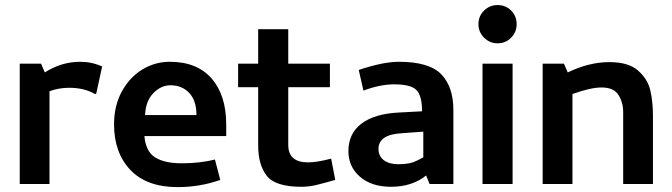

<svg xmlns="http://www.w3.org/2000/svg" viewBox="-20 -734 2682 766"><path d="M58.8 -480V0H177.5V-370Q215 -383.8 256.2 -383.8Q316.2 -383.8 358.8 -358.8L363.8 -360L387.5 -468.8Q346.2 -487.5 300 -487.5Q225 -487.5 158.8 -445L143.8 -480Z M435 -237.5Q435 -125 500 -56.2Q565 12.5 688.8 12.5Q777.5 12.5 858.8 -16.2L837.5 -97.5Q777.5 -82.5 705 -82.5Q636.2 -82.5 598.8 -106.2Q561.2 -130 556.2 -191.2H882.5V-237.5Q882.5 -353.8 824.4 -420.6Q766.2 -487.5 657.5 -487.5Q598.8 -487.5 548.1 -456.9Q497.5 -426.2 466.2 -369.4Q435 -312.5 435 -237.5ZM763.8 -275H558.8Q561.2 -331.2 591.9 -362.5Q622.5 -393.8 660 -393.8Q706.2 -393.8 735 -363.1Q763.8 -332.5 763.8 -275Z M1208.8 -86.2Q1130 -86.2 1130 -156.2V-386.2H1296.2V-480H1130V-617.5H1010V-480H930V-386.2H1010V-153.8Q1010 -76.2 1044.4 -32.5Q1078.8 11.2 1182.5 11.2Q1212.5 11.2 1243.1 3.8Q1273.8 -3.8 1317.5 -16.2L1301.2 -101.2Q1245 -86.2 1208.8 -86.2Z M1411.2 -455 1430 -372.5Q1496.2 -397.5 1552.5 -397.5Q1618.8 -397.5 1641.2 -375Q1663.8 -352.5 1663.8 -290L1570 -285Q1473.8 -280 1421.9 -240.6Q1370 -201.2 1370 -131.2Q1370 -68.8 1416.2 -28.8Q1462.5 11.2 1540 11.2Q1623.8 11.2 1680 -33.8L1693.8 0H1788.8V-295Q1788.8 -387.5 1740.6 -437.5Q1692.5 -487.5 1571.2 -487.5Q1508.8 -487.5 1411.2 -455ZM1570 -78.8Q1532.5 -78.8 1511.2 -95Q1490 -111.2 1490 -140Q1490 -197.5 1583.8 -202.5L1668.8 -208.8V-106.2Q1662.5 -102.5 1646.2 -94.4Q1630 -86.2 1612.5 -82.5Q1595 -78.8 1570 -78.8Z M1888.8 0ZM1905 0H2025V-480H1905ZM1888.8 -637.5Q1888.8 -670 1911.2 -691.9Q1933.8 -713.8 1965 -713.8Q1997.5 -713.8 2019.4 -691.9Q2041.2 -670 2041.2 -637.5Q2041.2 -606.2 2019.4 -583.8Q1997.5 -561.2 1965 -561.2Q1933.8 -561.2 1911.2 -583.8Q1888.8 -606.2 1888.8 -637.5Z M2145 -480V0H2263.8V-358.8Q2336.2 -385 2380 -385Q2428.8 -385 2447.5 -355Q2466.2 -325 2466.2 -287.5V0H2585V-272.5Q2585 -328.8 2574.4 -373.8Q2563.8 -418.8 2525.6 -452.5Q2487.5 -486.2 2411.2 -486.2Q2330 -486.2 2245 -445L2230 -480Z"/></svg>

Font: Cambay
Style: Bold
Weight: 700
Designer: Pooja Saxena
Foundry: Pooja Saxena
Version: Version 1.096;PS 001.096;hotconv 1.0.70;makeotf.lib2.5.58329